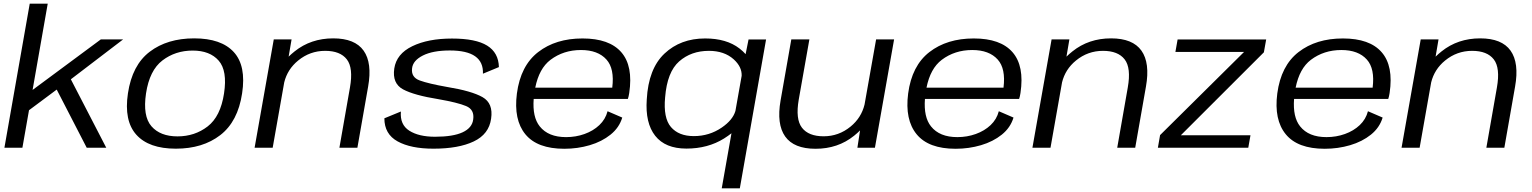

<svg xmlns="http://www.w3.org/2000/svg" viewBox="-20 -805 8348 1046"><path d="M4 0 142 -785H240L157.5 -315L529.5 -590.5H651L366 -373L559 0H452.5L289 -317L138 -204.5L102 0Z M938 5Q791 5 722.8 -71Q654.5 -147 677 -296.5Q700 -450.5 795.8 -523.2Q891.5 -596 1038 -596Q1185.5 -596 1253.8 -521.2Q1322 -446.5 1299 -296.5Q1276 -143 1180.2 -69Q1084.5 5 938 5ZM947 -62Q1041 -62 1111.2 -116.2Q1181.5 -170.5 1200.5 -296Q1219.5 -419.5 1171.5 -474.5Q1123.5 -529.5 1029.5 -529.5Q935.5 -529.5 865 -475.8Q794.5 -422 775.5 -296Q757 -172.5 805 -117.2Q853 -62 947 -62Z M1367 0 1471.5 -590.5H1568.5L1552.5 -496.5Q1567.5 -511 1585 -525Q1673.5 -596 1795.5 -596Q1913.5 -596 1961 -529Q2008.5 -462 1985.5 -333L1927 0H1829L1886.5 -328Q1905.5 -435 1869.5 -481.5Q1833.5 -528 1751.5 -528Q1668.5 -528 1604 -475Q1546 -427.5 1528.5 -356.5L1465.5 0Z M2341.5 5Q2218 5 2146 -34.8Q2074 -74.5 2074 -160.5L2164 -197.5Q2158 -126 2209.8 -93Q2261.5 -60 2350 -60Q2448 -60 2500.2 -84.2Q2552.5 -108.5 2558 -154.5Q2565.5 -208 2519.2 -227.2Q2473 -246.5 2369.5 -264.5Q2235.5 -286 2175.8 -318.2Q2116 -350.5 2128 -432Q2140 -511.5 2226 -553.2Q2312 -595 2442.5 -595Q2572 -595 2634 -556.5Q2696 -518 2698 -439.5L2611 -403.5Q2613.5 -466.5 2568.8 -498.2Q2524 -530 2430.5 -530Q2338.5 -530 2284.2 -502.8Q2230 -475.5 2225 -433.5Q2218.5 -384 2267 -366.5Q2315.5 -349 2414.5 -331.5Q2549.5 -309.5 2608.8 -275.8Q2668 -242 2655.5 -158.5Q2644 -74 2561 -34.5Q2478 5 2341.5 5Z M3054.5 5.5Q2907 5.5 2842.2 -73.5Q2777.5 -152.5 2796 -295.5Q2816 -447 2911.8 -521.2Q3007.5 -595.5 3153.5 -595.5Q3299.5 -595.5 3364.8 -520.5Q3430 -445.5 3408 -298.5Q3405 -278.5 3400.5 -266H2887.5Q2880 -167 2920.5 -116.5Q2967 -58 3064 -58Q3117 -58 3164.5 -75Q3212 -92 3245.2 -123.5Q3278.5 -155 3290 -199L3370 -164.5Q3353.5 -109.5 3306.2 -71.5Q3259 -33.5 3193 -14Q3127 5.5 3054.5 5.5ZM2896 -327.5H3315.5Q3328.5 -431 3284 -480.5Q3237.5 -532.5 3145 -532.5Q3050 -532.5 2979 -479Q2917 -432 2896 -327.5Z M3912 221 3965 -79Q3947.5 -65 3924.5 -50.5Q3836.5 4.5 3719.5 4.5Q3604.5 4.5 3549.5 -65.2Q3494.5 -135 3503.5 -263Q3512.5 -430.5 3600 -513Q3687.5 -595.5 3821.5 -595.5Q3938 -595.5 4008.5 -541Q4028.5 -525.5 4042 -510L4058 -590H4153.5L4010.5 221ZM4020.5 -392Q4022.5 -440.5 3977.5 -481.5Q3926 -528 3842 -528Q3745.5 -528 3680 -470.5Q3614.5 -413 3603.5 -274.5Q3593 -162.5 3635.2 -113Q3677.5 -63.5 3760 -63.5Q3844 -63.5 3912 -110Q3972 -151 3986.5 -200.5Z M4651 0 4665.5 -94.5Q4651 -80 4633 -65.5Q4545 5.5 4423 5.5Q4305 5.5 4257.5 -61.5Q4210 -128.5 4232.5 -257.5L4291 -590.5H4389.5L4331.5 -262.5Q4313 -156 4349 -109.2Q4385 -62.5 4467 -62.5Q4549.5 -62.5 4614 -115.5Q4672.5 -163.5 4690 -235.5L4753 -590.5H4851L4746.5 0Z M5186 5.5Q5038.5 5.5 4973.8 -73.5Q4909 -152.5 4927.5 -295.5Q4947.5 -447 5043.2 -521.2Q5139 -595.5 5285 -595.5Q5431 -595.5 5496.2 -520.5Q5561.5 -445.5 5539.5 -298.5Q5536.5 -278.5 5532 -266H5019Q5011.5 -167 5052 -116.5Q5098.5 -58 5195.5 -58Q5248.5 -58 5296 -75Q5343.5 -92 5376.8 -123.5Q5410 -155 5421.5 -199L5501.5 -164.5Q5485 -109.5 5437.8 -71.5Q5390.5 -33.5 5324.5 -14Q5258.5 5.5 5186 5.5ZM5027.5 -327.5H5447Q5460 -431 5415.5 -480.5Q5369 -532.5 5276.5 -532.5Q5181.5 -532.5 5110.5 -479Q5048.5 -432 5027.5 -327.5Z M5604.5 0 5709 -590.5H5806L5790 -496.5Q5805 -511 5822.5 -525Q5911 -596 6033 -596Q6151 -596 6198.5 -529Q6246 -462 6223 -333L6164.5 0H6066.5L6124 -328Q6143 -435 6107 -481.5Q6071 -528 5989 -528Q5906 -528 5841.5 -475Q5783.5 -427.5 5766 -356.5L5703 0Z M6288 0 6300 -69 6757.5 -522H6383.5L6395.5 -590H6878L6865.5 -520L6413 -68H6792.5L6780.5 0Z M7197 5.5Q7049.5 5.5 6984.8 -73.5Q6920 -152.5 6938.5 -295.5Q6958.5 -447 7054.2 -521.2Q7150 -595.5 7296 -595.5Q7442 -595.5 7507.2 -520.5Q7572.5 -445.5 7550.5 -298.5Q7547.5 -278.5 7543 -266H7030Q7022.5 -167 7063 -116.5Q7109.5 -58 7206.5 -58Q7259.5 -58 7307 -75Q7354.5 -92 7387.8 -123.5Q7421 -155 7432.5 -199L7512.5 -164.5Q7496 -109.5 7448.8 -71.5Q7401.5 -33.5 7335.5 -14Q7269.5 5.5 7197 5.5ZM7038.5 -327.5H7458Q7471 -431 7426.5 -480.5Q7380 -532.5 7287.5 -532.5Q7192.5 -532.5 7121.5 -479Q7059.5 -432 7038.5 -327.5Z M7615.5 0 7720 -590.5H7817L7801 -496.5Q7816 -511 7833.5 -525Q7922 -596 8044 -596Q8162 -596 8209.5 -529Q8257 -462 8234 -333L8175.5 0H8077.5L8135 -328Q8154 -435 8118 -481.5Q8082 -528 8000 -528Q7917 -528 7852.5 -475Q7794.5 -427.5 7777 -356.5L7714 0Z"/></svg>

Font: Anybody ExtraExpanded Regular
Style: Italic
Weight: 400
Width: 8
Italic angle: -10°
Designer: Tyler Finck
Foundry: Etcetera Type Company
Version: Version 1.010; ttfautohint (v1.8.3) -l 8 -r 50 -G 200 -x 14 